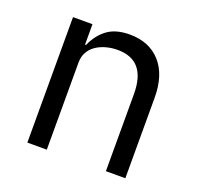

<svg xmlns="http://www.w3.org/2000/svg" viewBox="-99 -635 766 742"><g transform="rotate(20 284.0 -264.0)"><path d="M85 0V-516H165V-432H169Q188 -476 222.5 -502Q257 -528 315 -528Q395 -528 441.5 -476.5Q488 -425 488 -331V0H408V-317Q408 -456 291 -456Q267 -456 244.5 -450Q222 -444 204 -432Q186 -420 175.5 -401.5Q165 -383 165 -358V0Z"/></g></svg>

Font: IBM Plex Sans KR
Style: Regular
Weight: 400
Designer: Mike Abbink; Paul van der Laan; Pieter van Rosmalen; Wujin Sim; Chorong Kim; Dohee Lee;
Foundry: Sandoll Inc.
Version: Version 1.000